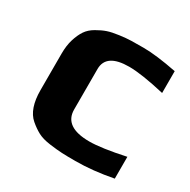

<svg xmlns="http://www.w3.org/2000/svg" viewBox="-121 -608 724 732"><g transform="rotate(30 241.0 -242.0)"><path d="M464 -7V-103C395.3 -88.3 343.7 -81 309 -81C235 -81 198 -106.7 198 -158V-336C198 -381.3 231.7 -404 299 -404C335 -404 387.7 -396 457 -380V-476C395.7 -488 346.7 -494 310 -494C288 -494 270.2 -493.8 256.5 -493.5C242.8 -493.2 225.8 -491.7 205.5 -489C185.2 -486.3 168.7 -482.8 156 -478.5C143.3 -474.2 129.5 -467.7 114.5 -459C99.5 -450.3 87.8 -439.8 79.5 -427.5C71.2 -415.2 64.2 -399.8 58.5 -381.5C52.8 -363.2 50 -342 50 -318V-157C50 -130.3 53.3 -107.2 60 -87.5C66.7 -67.8 76.8 -52.2 90.5 -40.5C104.2 -28.8 117.8 -19.3 131.5 -12C145.2 -4.7 163.2 0.5 185.5 3.5C207.8 6.5 226.3 8.3 241 9C255.7 9.7 275.3 10 300 10C350.7 10 405.3 4.3 464 -7Z"/></g></svg>

Font: Play
Style: Bold
Weight: 700
Designer: Jonas Hecksher
Foundry: Jonas Hecksher, Playtypeª, e-types AS
Version: Version 1.002